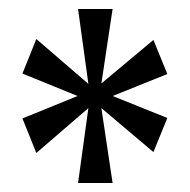

<svg xmlns="http://www.w3.org/2000/svg" viewBox="-20 -780 423 428"><path d="M154 -372 177 -539 61 -439 30 -516 153 -566 30 -616 61 -693 177 -593 154 -760H231L206 -594L322 -691L353 -615L231 -566L353 -517L322 -441L206 -539L231 -372Z"/></svg>

Font: Noto Serif Hebrew ExtraCondensed Medium
Style: Regular
Weight: 500
Width: 2
Designer: Monotype Design Team
Foundry: Monotype Imaging Inc.
Version: Version 2.004; ttfautohint (v1.8.4.7-5d5b)